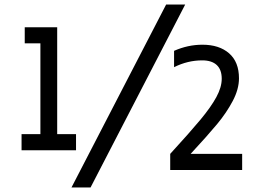

<svg xmlns="http://www.w3.org/2000/svg" viewBox="-20 -793 1116 846"><path d="M75 0ZM315 -202V-131H75V-202H158V-602H89V-673H232V-202ZM712 -773H796L379 33H295ZM730 -115Q817 -210 863.5 -266Q910 -322 933.5 -365.5Q957 -409 957 -446Q957 -486 935 -506.5Q913 -527 871 -527Q807 -527 747 -497V-569Q808 -596 872 -596Q946 -596 989.5 -558Q1033 -520 1033 -448Q1033 -400 1005.5 -348Q978 -296 936.5 -246Q895 -196 820 -115H1047V-44H730Z"/></svg>

Font: Biryani
Style: Regular
Weight: 400
Designer: Dan Reynolds and Mathieu Reguer
Foundry: Dan Reynolds and Mathieu Reguer
Version: Version 1.004; ttfautohint (v1.1) -l 5 -r 5 -G 72 -x 0 -D la